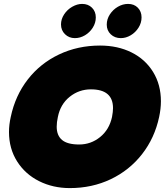

<svg xmlns="http://www.w3.org/2000/svg" viewBox="-20 -947 843 982"><path d="M292 -822Q292 -849 308 -873.5Q324 -898 349.5 -912.5Q375 -927 400 -927Q431 -927 450.5 -907.5Q470 -888 470 -858Q470 -830 454.5 -805.5Q439 -781 414.5 -766.5Q390 -752 363 -752Q333 -752 312.5 -772Q292 -792 292 -822ZM526 -821Q526 -849 542 -873.5Q558 -898 583 -912.5Q608 -927 635 -927Q666 -927 685 -907.5Q704 -888 704 -858Q704 -830 688.5 -805.5Q673 -781 648.5 -766.5Q624 -752 598 -752Q567 -752 546.5 -771.5Q526 -791 526 -821ZM26 -272Q26 -309 35 -349Q58 -458 122 -540.5Q186 -623 282 -668.5Q378 -714 492 -714Q582 -714 652.5 -679Q723 -644 763 -579Q803 -514 803 -429Q803 -391 794 -349Q771 -241 706.5 -158.5Q642 -76 546.5 -30.5Q451 15 337 15Q251 15 180 -20.5Q109 -56 67.5 -121.5Q26 -187 26 -272ZM553 -349Q558 -376 558 -394Q558 -490 445 -490Q384 -490 336.5 -452Q289 -414 276 -349Q270 -322 270 -299Q270 -254 297.5 -231Q325 -208 385 -208Q445 -208 492 -246Q539 -284 553 -349Z"/></svg>

Font: Prompt Black
Style: Italic
Weight: 900
Italic angle: -12°
Designer: Katatrad Team
Foundry: CadsonDemak
Version: Version 1.001